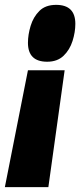

<svg xmlns="http://www.w3.org/2000/svg" viewBox="-81 -580 330 790"><path d="M185 -291 118 190H-61L34 -291ZM229 -482Q229 -448 217.5 -411.5Q206 -375 180.5 -350.5Q155 -326 113 -326Q34 -326 34 -404Q34 -437 45 -473.5Q56 -510 81 -535Q106 -560 150 -560Q229 -560 229 -482Z"/></svg>

Font: Georama Condensed Black
Style: Italic
Weight: 900
Width: 3
Italic angle: -9°
Designer: Jean-Baptiste Levee
Foundry: Production Type
Version: Version 1.000